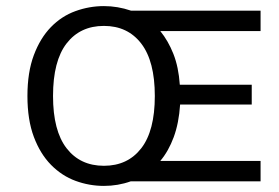

<svg xmlns="http://www.w3.org/2000/svg" viewBox="-20 -595 914 630"><path d="M806 -252H571Q567 -191 550 -145Q533 -99 506 -67H835V0H409Q367 15 321 15Q273 15 228 -1.5Q183 -18 147.5 -54Q112 -90 91 -146Q70 -202 70 -280Q70 -358 91 -414Q112 -470 147 -506Q182 -542 227.5 -558.5Q273 -575 321 -575Q366 -575 410 -560H835V-493H506Q532 -461 549 -418Q566 -375 570 -317H806ZM154 -280Q154 -166 198.5 -108.5Q243 -51 321 -51Q399 -51 443.5 -108.5Q488 -166 488 -280Q488 -394 443.5 -452Q399 -510 321 -510Q243 -510 198.5 -452.5Q154 -395 154 -280Z"/></svg>

Font: Carrois Gothic SC
Style: Regular
Weight: 400
Designer: Ralph du Carrois
Foundry: Ralph du Carrois
Version: Version 1.001